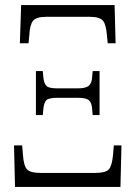

<svg xmlns="http://www.w3.org/2000/svg" viewBox="-20 -734 531 754"><path d="M58 -564 63 -714H430L434 -564H403L400 -594Q397 -637 384.5 -652.5Q372 -668 332 -668H162Q122 -668 109.5 -652Q97 -636 95 -594L92 -564ZM121 -282V-455H148L150 -433Q152 -409 161 -398Q170 -387 205 -387H285Q318 -387 329.5 -398Q341 -409 342 -433L344 -455H371V-282H344L342 -304Q341 -329 330 -339.5Q319 -350 285 -350H205Q170 -350 161 -339.5Q152 -329 150 -304L148 -282ZM39 0 35 -163H67L70 -127Q73 -83 86 -69Q99 -55 138 -55H355Q395 -55 407.5 -69Q420 -83 424 -127L427 -163H457L453 0Z"/></svg>

Font: Noto Serif ExtraCondensed Light
Style: Regular
Weight: 300
Width: 2
Designer: Monotype Design Team
Foundry: Monotype Imaging Inc.
Version: Version 2.014; ttfautohint (v1.8.4.7-5d5b)